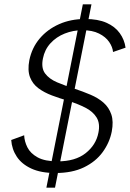

<svg xmlns="http://www.w3.org/2000/svg" viewBox="-20 -795 604 890"><path d="M364 -775H404L235 75H195ZM92 -168Q93 -140 107 -112Q121 -84 154.5 -65.5Q188 -47 247 -47Q329 -47 377 -85Q425 -123 436 -179Q445 -222 428 -250Q411 -278 375.5 -296Q340 -314 295 -328Q257 -339 221 -352.5Q185 -366 158 -386Q131 -406 119 -437.5Q107 -469 116 -516Q128 -574 164 -616.5Q200 -659 254 -683Q308 -707 375 -707Q434 -707 473.5 -689.5Q513 -672 535 -641.5Q557 -611 562 -574L504 -554Q502 -577 486 -600.5Q470 -624 439 -639.5Q408 -655 362 -655Q319 -655 280 -639.5Q241 -624 214 -594.5Q187 -565 179 -524Q170 -480 189 -454.5Q208 -429 244.5 -413.5Q281 -398 325 -384Q364 -371 399.5 -356Q435 -341 460 -319Q485 -297 496 -264.5Q507 -232 498 -185Q488 -134 456 -90Q424 -46 369.5 -19.5Q315 7 237 7Q170 7 125.5 -13.5Q81 -34 58 -68.5Q35 -103 32 -146Z"/></svg>

Font: Albert Sans Light
Style: Italic
Weight: 300
Italic angle: -11.25°
Designer: Andreas Rasmussen
Foundry: a.Foundry
Version: Version 1.025